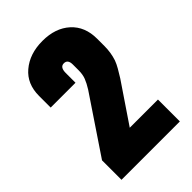

<svg xmlns="http://www.w3.org/2000/svg" viewBox="-146 -908 545 545"><g transform="rotate(-45 126.5 -635.0)"><path d="M127.9 -765.6Q112.3 -765.6 112.3 -742.2V-703.1H12.7V-750Q12.7 -797.9 44.9 -825.2Q78.1 -853.5 129.9 -853.5Q181.6 -853.5 212.9 -825.2Q244.1 -796.9 244.1 -748V-718.8Q244.1 -692.4 236.3 -668.9Q232.4 -658.2 225.6 -646.5Q218.8 -634.8 210.9 -622.1L130.9 -503.9H244.1V-416H9.8V-494.1L124 -664.1Q133.8 -679.7 138.7 -692.4Q143.6 -705.1 143.6 -721.7V-745.1Q143.6 -765.6 127.9 -765.6Z"/></g></svg>

Font: Dinish Condensed
Style: Bold
Weight: 700
Width: 3
Designer: Bert Driehuis
Foundry: Playbeing
Version: Version 3.006; git-39231f3c-release